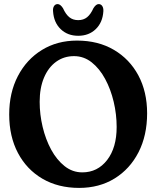

<svg xmlns="http://www.w3.org/2000/svg" viewBox="-20 -908 770 939"><path d="M356.5 -709.5Q460 -709.5 537 -664.2Q614 -619 656.8 -539Q699.5 -459 699.5 -354Q699.5 -245.5 657.5 -163.5Q615.5 -81.5 540.5 -35.2Q465.5 11 367 11Q264.5 11 187.5 -34Q110.5 -79 67.8 -159.8Q25 -240.5 25 -348.5Q25 -454.5 67.5 -536Q110 -617.5 184.8 -663.5Q259.5 -709.5 356.5 -709.5ZM550.5 -287Q550.5 -349 536 -410.2Q521.5 -471.5 494.2 -522Q467 -572.5 428.5 -603Q390 -633.5 342 -633.5Q292.5 -633.5 254.5 -606Q216.5 -578.5 195.2 -528.2Q174 -478 174 -410Q174 -348.5 188.5 -287.5Q203 -226.5 230.2 -176.2Q257.5 -126 296 -95.5Q334.5 -65 382.5 -65Q457 -65 503.8 -125.2Q550.5 -185.5 550.5 -287ZM362.5 -809.5Q388.5 -809.5 406 -823.8Q423.5 -838 437 -868Q449.5 -888 462.5 -888Q474 -888 480.2 -878.2Q486.5 -868.5 485.5 -852.5Q482 -798 448.2 -765.5Q414.5 -733 362.5 -733Q310.5 -733 276.8 -765.5Q243 -798 239.5 -852.5Q238 -868.5 244.2 -878.2Q250.5 -888 262 -888Q275 -888 288 -868Q301.5 -838 319 -823.8Q336.5 -809.5 362.5 -809.5Z"/></svg>

Font: Fraunces 144pt SuperSoft SemiBold
Style: Regular
Weight: 600
Version: Version 1.000;[b76b70a41]